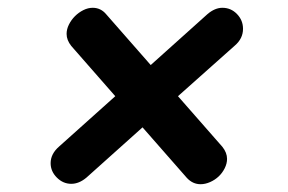

<svg xmlns="http://www.w3.org/2000/svg" viewBox="-20 -534 740 493"><path d="M513 -498Q532 -514 551 -514Q573 -514 588.5 -498Q604 -482 604 -460Q604 -435 583 -417L437 -287L551 -157Q563 -142 563 -126Q563 -114 557 -102Q551 -90 541.5 -81Q532 -72 519.5 -66.5Q507 -61 495 -61Q475 -61 460 -77L346 -207L202 -78Q183 -62 163 -62Q142 -62 126 -78Q110 -94 110 -115Q110 -139 132 -158L276 -287L163 -416Q151 -431 151 -447Q151 -459 157 -471Q163 -483 172.5 -492.5Q182 -502 194 -508Q206 -514 218 -514Q239 -514 253 -497L367 -367Z"/></svg>

Font: Lebkuchenwelt
Style: Regular
Weight: 400
Designer: Vernon Adams
Foundry: Gereon Berster
Version: Version 1.000;PS 001.001;hotconv 1.0.56 